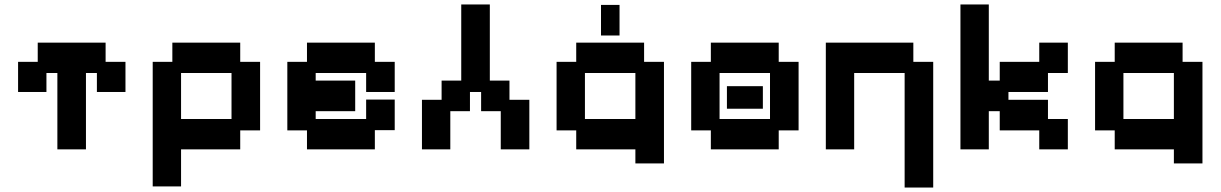

<svg xmlns="http://www.w3.org/2000/svg" viewBox="-20 -658 5467 860"><path d="M237 11V-331H188V-246H61V-381H149V-467H453V-381H542V-246H414V-331H365V11Z M664 177V-381H752V-467H1056V-381H1145V-74H1056V11H791V177ZM791 -125H1017V-331H791Z M1355 11V-74H1267V-381H1355V-467H1659V-381H1748V-246H1620V-331H1394V-297H1571V-160H1394V-125H1620V-212H1748V-75H1659V11Z M1870 11V-211H1958V-297H2046V-638H2174V-297H2262V-211H2351V11H2223V-160H2135V-246H2085V-160H1997V11Z M2826 74V11H2561V-74H2473V-381H2561V-467H2865V-381H2954V74ZM2600 -125H2826V-331H2600ZM2672 -499V-636H2755V-499Z M3164 11V-74H3076V-381H3164V-467H3468V-381H3557V-74H3468V11ZM3203 -125H3429V-331H3203ZM3236 -171V-272H3397V-171Z M4032 182V-331H3806V11H3679V-467H4071V-381H4160V182Z M4282 11V-638H4409V-297H4458V-381H4635V-467H4763V-331H4674V-246H4497V-211H4674V-125H4763V11H4635V-74H4458V-160H4409V11Z M5238 74V11H4973V-74H4885V-381H4973V-467H5277V-381H5366V74ZM5012 -125H5238V-331H5012Z"/></svg>

Font: Pixelify Sans
Style: Bold
Weight: 700
Designer: Stefie Justprince
Foundry: Typecalism Foundryline
Version: Version 1.000